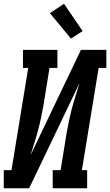

<svg xmlns="http://www.w3.org/2000/svg" viewBox="-38 -1000 585 1020"><path d="M-18 0V-96H23L112 -639H84V-735H267V-639H225L193 -441Q187 -408 180 -374.5Q173 -341 164 -307.5Q155 -274 144.5 -241Q134 -208 124 -175L392 -735H527V-639H486L397 -96H425V0H242V-96H284L316 -294Q322 -327 329 -360.5Q336 -394 345 -427.5Q354 -461 364.5 -494Q375 -527 385 -560L117 0ZM339 -795 227 -930 302 -980 401 -835Z"/></svg>

Font: Iosevka Curly Slab
Style: Bold Italic
Weight: 700
Italic angle: -9°
Monospace: yes
Designer: Belleve Invis
Foundry: Belleve Invis
Version: Version 22.1.2; ttfautohint (v1.8.4)